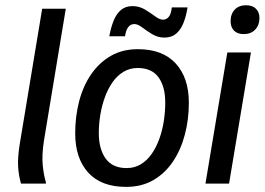

<svg xmlns="http://www.w3.org/2000/svg" viewBox="-20 -700 1009 732"><path d="M60 0Q51.7 -29.2 49.2 -62.5Q46.7 -95.8 55 -149.2L140.8 -666.7H230.8L147.5 -163.3Q139.2 -109.2 142.9 -70.4Q146.7 -31.7 155 -5V0Z M460.8 12.5Q365.8 12.5 316.2 -42.1Q266.7 -96.7 266.7 -191.7Q266.7 -255.8 281.7 -313.8Q296.7 -371.7 327.1 -416.2Q357.5 -460.8 402.1 -486.7Q446.7 -512.5 505.8 -512.5Q600 -512.5 650 -457.9Q700 -403.3 700 -308.3Q700 -244.2 684.6 -186.2Q669.2 -128.3 639.2 -83.8Q609.2 -39.2 564.6 -13.3Q520 12.5 460.8 12.5ZM462.5 -59.2Q493.3 -59.2 517.1 -73.8Q540.8 -88.3 558.3 -113.3Q575.8 -138.3 587.5 -170.8Q599.2 -203.3 604.6 -238.8Q610 -274.2 610 -309.2Q610 -370 584.2 -405.4Q558.3 -440.8 505 -440.8Q475 -440.8 450.8 -426.2Q426.7 -411.7 409.2 -386.7Q391.7 -361.7 380 -329.6Q368.3 -297.5 362.5 -262.5Q356.7 -227.5 356.7 -192.5Q356.7 -131.7 382.9 -95.4Q409.2 -59.2 462.5 -59.2ZM396.7 -561.7Q402.5 -594.2 412.9 -620.4Q423.3 -646.7 440.8 -661.7Q458.3 -676.7 485 -676.7Q510.8 -676.7 532.5 -663.8Q554.2 -650.8 571.2 -637.9Q588.3 -625 601.7 -625Q615 -625 623.8 -636.2Q632.5 -647.5 635 -671.7H695Q690 -639.2 679.6 -612.9Q669.2 -586.7 651.7 -571.7Q634.2 -556.7 606.7 -556.7Q581.7 -556.7 560.4 -569.6Q539.2 -582.5 522.1 -595.4Q505 -608.3 492.5 -608.3Q463.3 -608.3 456.7 -561.7Z M763.3 0 846.7 -500H936.7L853.3 0ZM909.2 -570Q885 -570 872.1 -583.3Q859.2 -596.7 859.2 -619.2Q859.2 -646.7 875 -663.3Q890.8 -680 918.3 -680Q942.5 -680 955.8 -666.7Q969.2 -653.3 969.2 -631.7Q969.2 -604.2 952.9 -587.1Q936.7 -570 909.2 -570Z"/></svg>

Font: Familjen Grotesk
Style: Italic
Weight: 400
Italic angle: -9.46201°
Designer: Anders Wikstroem, Jonas Baeckman, Matilda Gysing, Kristian Moeller
Foundry: Familjen STHLM AB
Version: Version 2.000